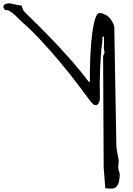

<svg xmlns="http://www.w3.org/2000/svg" viewBox="-539 -1114 794 1150"><path d="M78.6 -778.8 87.4 -797.9Q85.9 -804.7 85 -810.5Q84 -815.4 83.5 -821Q83 -826.7 83 -831.1Q83 -848.1 84 -863.5Q85 -878.9 83 -893.6Q78.1 -897.5 76.2 -895.5Q74.2 -893.6 74.2 -887.5Q74.2 -881.3 74.2 -871.6Q74.2 -861.8 72.3 -849.1Q70.3 -838.9 68.6 -822.3Q66.9 -805.7 64.9 -778.6Q63 -751.5 61 -710Q59.1 -668.5 58.1 -609.9Q58.1 -606 58.6 -593Q59.1 -580.1 59.1 -564.9Q59.1 -549.8 59.1 -536.6Q59.1 -523.4 59.1 -519.5Q58.1 -509.3 54 -499.8Q49.8 -490.2 42.7 -486.3Q35.6 -482.4 26.9 -485.4Q18.1 -488.3 6.3 -502.9Q-31.7 -554.7 -80.3 -618.4Q-128.9 -682.1 -182.9 -746.3Q-236.8 -810.5 -292.7 -870.8Q-348.6 -931.2 -399.9 -976.1Q-412.1 -986.3 -425.3 -1000.2Q-438.5 -1014.2 -452.4 -1026.6Q-466.3 -1039.1 -480.7 -1047.4Q-495.1 -1055.7 -510.3 -1054.2Q-510.3 -1056.2 -514.6 -1062.5Q-519 -1068.8 -519 -1069.8Q-519 -1083 -509.3 -1088.4Q-499.5 -1093.8 -488.3 -1093.8Q-475.6 -1093.8 -466.8 -1091.6Q-458 -1089.4 -449.5 -1087.6Q-440.9 -1085.9 -431.6 -1083.7Q-422.4 -1081.5 -411.1 -1081.5Q-404.3 -1067.4 -401.9 -1058.6Q-399.4 -1049.8 -391.1 -1042Q-345.7 -997.6 -294.9 -947Q-244.1 -896.5 -193.6 -842.3Q-143.1 -788.1 -95.7 -733.4Q-48.3 -678.7 -8.8 -625.5L-0.5 -623.5Q-1.5 -641.6 -1 -679.7Q-0.5 -717.8 1.5 -764.2Q3.4 -810.5 7.6 -859.6Q11.7 -908.7 18.6 -948.7Q25.4 -988.8 35.6 -1013.4Q45.9 -1038.1 59.6 -1036.1Q67.9 -1035.2 79.1 -1031.5Q90.3 -1027.8 102.5 -1019.5Q114.7 -1011.2 125.7 -996.3Q136.7 -981.4 145.5 -956.1L157.7 -248.5Q157.7 -236.3 159.9 -220.2Q162.1 -204.1 165.3 -189.5Q168.5 -174.8 170.4 -163.3Q172.4 -151.9 172.4 -149.4Q172.4 -144.5 170.9 -135.3Q169.4 -126 169.4 -109.4Q169.4 -96.7 173.8 -87.6Q178.2 -78.6 178.2 -66.4Q176.8 -29.8 168.9 -12.7Q161.1 4.4 150.1 10.5Q139.2 16.6 126.5 15.6Q113.8 14.6 104.5 14.6Q102.5 14.6 96.9 14.6Q91.3 14.6 91.3 9.3L82 -110.8Z"/></svg>

Font: AKL 022
Style: Regular
Weight: 400
Designer: AKL
Foundry: AKL
Version: Version 2.053;August 19, 2024;FontCreator 13.0.0.2675 64-bit